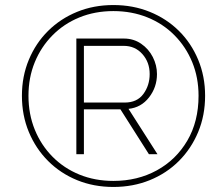

<svg xmlns="http://www.w3.org/2000/svg" viewBox="-20 -735 879 762"><path d="M430 7Q352 7 286 -20Q220 -47 171 -96Q122 -145 94.5 -211Q67 -277 67 -355Q67 -432 94.5 -498Q122 -564 171 -612.5Q220 -661 286 -688Q352 -715 430 -715Q508 -715 574.5 -688Q641 -661 690 -612.5Q739 -564 766.5 -498Q794 -432 794 -355Q794 -277 766.5 -211Q739 -145 690 -96Q641 -47 574.5 -20Q508 7 430 7ZM430 -17Q526 -17 602.5 -59Q679 -101 723.5 -177Q768 -253 768 -355Q768 -427 743 -488Q718 -549 672.5 -595Q627 -641 565 -666Q503 -691 430 -691Q357 -691 295.5 -666Q234 -641 188.5 -595Q143 -549 118 -488Q93 -427 93 -355Q93 -282 118 -220.5Q143 -159 188.5 -113Q234 -67 295.5 -42Q357 -17 430 -17ZM283 -582H472Q510 -582 540 -561.5Q570 -541 586.5 -508.5Q603 -476 603 -441Q603 -389 571.5 -348.5Q540 -308 490 -303L605 -123H571L458 -301H313V-123H283ZM475 -328Q524 -328 549 -362Q574 -396 574 -441Q574 -488 545 -520.5Q516 -553 471 -553H313V-328Z"/></svg>

Font: Raleway ExtraLight
Style: Italic
Weight: 200
Italic angle: -12°
Designer: Matt McInerney, Pablo Impallari, Rodrigo Fuenzalida
Foundry: Matt McInerney, Pablo Impallari, Rodrigo Fuenzalida
Version: Version 4.026